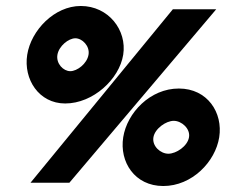

<svg xmlns="http://www.w3.org/2000/svg" viewBox="-20 -611 755 642"><path d="M71 -428C58 -346 110 -265 198 -265C291 -265 379 -346 392 -428C405 -510 343 -591 250 -591C162 -591 84 -510 71 -428ZM82 0H212L703 -580H558ZM172 -428C177 -457 209 -483 232 -483C255 -483 281 -457 276 -428C271 -398 238 -373 215 -373C192 -373 167 -398 172 -428ZM392 -152C379 -70 430 11 526 11C622 11 700 -70 713 -152C726 -234 674 -315 578 -315C482 -315 405 -234 392 -152ZM493 -152C498 -181 535 -207 561 -207C587 -207 617 -181 612 -152C607 -122 569 -97 543 -97C517 -97 488 -122 493 -152Z"/></svg>

Font: Charger Pro
Style: UltraExtObl
Weight: 900
Designer: Jasper
Foundry: Cannot Into Space Fonts
Version: Version 1.09